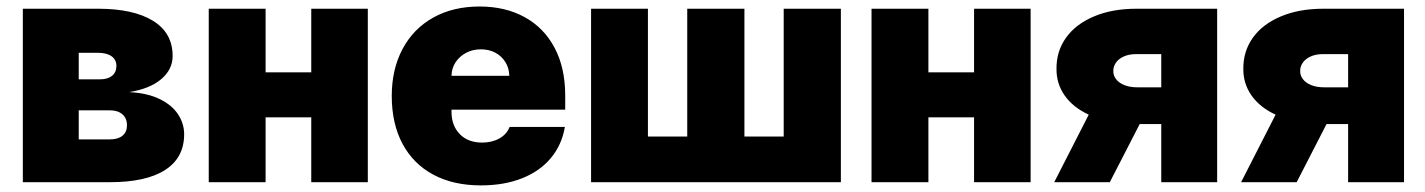

<svg xmlns="http://www.w3.org/2000/svg" viewBox="-20 -557 4357 587"><path d="M49.8 -530.3H280.3Q387.7 -530.3 447.8 -493.4Q507.8 -456.5 507.8 -385.7Q507.8 -344.7 473.1 -315.2Q438.5 -285.6 375 -275.4Q431.2 -272.5 468.8 -253.9Q506.3 -235.4 524.7 -207Q543 -178.7 543 -146.5Q543 -74.7 484.9 -37.4Q426.8 0 316.4 0H49.8ZM368.2 -173.8Q368.2 -195.3 354.2 -207.5Q340.3 -219.7 316.4 -219.7H220.7V-130.9H316.4Q340.8 -130.9 354.5 -142.1Q368.2 -153.3 368.2 -173.8ZM335.9 -355.5Q335.9 -374.5 321 -385Q306.2 -395.5 280.3 -395.5H220.7V-314.5H286.1Q309.6 -314.5 322.8 -325.4Q335.9 -336.4 335.9 -355.5Z M792 -335.9H931.6V-530.3H1104.5V0H931.6V-198.2H792V0H618.2V-530.3H792Z M1177.7 -263.7Q1177.7 -345.2 1210.7 -407.2Q1243.7 -469.2 1304.4 -503.2Q1365.2 -537.1 1446.3 -537.1Q1524.9 -537.1 1584 -504.6Q1643.1 -472.2 1675.5 -410.9Q1708 -349.6 1708 -265.6V-221.7H1360.4V-214.8Q1360.4 -173.3 1385.5 -147.2Q1410.6 -121.1 1454.1 -121.1Q1484.4 -121.1 1506.8 -133.8Q1529.3 -146.5 1538.1 -168.9H1707Q1697.8 -114.3 1664.3 -74Q1630.9 -33.7 1576.2 -12Q1521.5 9.8 1450.2 9.8Q1366.2 9.8 1304.9 -22.9Q1243.7 -55.7 1210.7 -117.2Q1177.7 -178.7 1177.7 -263.7ZM1537.1 -325.2Q1536.6 -348.6 1525.1 -367.2Q1513.7 -385.7 1494.1 -396Q1474.6 -406.2 1450.2 -406.2Q1425.8 -406.2 1405.5 -395.8Q1385.3 -385.3 1373 -366.9Q1360.8 -348.6 1360.4 -325.2Z M1960.9 -530.3V-139.6H2081.1V-530.3H2255.9V-139.6H2376V-530.3H2550.8V0H1787.1V-530.3Z M2818.4 -335.9H2958V-530.3H3130.9V0H2958V-198.2H2818.4V0H2644.5V-530.3H2818.4Z M3530.3 -177.7H3464.4L3373 0H3203.1L3308.6 -206.5Q3260.7 -228.5 3235.1 -264.9Q3209.5 -301.3 3210 -346.7Q3209.5 -400.4 3239.3 -441.9Q3269 -483.4 3324.7 -506.8Q3380.4 -530.3 3454.1 -530.3H3701.2V0H3530.3ZM3458 -290H3530.3V-391.6H3454.1Q3431.2 -391.6 3415 -384Q3398.9 -376.5 3391.1 -364.5Q3383.3 -352.5 3383.8 -339.8Q3383.3 -327.1 3391.6 -315.7Q3399.9 -304.2 3416.7 -297.1Q3433.6 -290 3458 -290Z M4101.6 -177.7H4035.6L3944.3 0H3774.4L3879.9 -206.5Q3832 -228.5 3806.4 -264.9Q3780.8 -301.3 3781.2 -346.7Q3780.8 -400.4 3810.5 -441.9Q3840.3 -483.4 3896 -506.8Q3951.7 -530.3 4025.4 -530.3H4272.5V0H4101.6ZM4029.3 -290H4101.6V-391.6H4025.4Q4002.4 -391.6 3986.3 -384Q3970.2 -376.5 3962.4 -364.5Q3954.6 -352.5 3955.1 -339.8Q3954.6 -327.1 3962.9 -315.7Q3971.2 -304.2 3988 -297.1Q4004.9 -290 4029.3 -290Z"/></svg>

Font: Pretendard Std Black
Style: Regular
Weight: 900
Designer: Base glyphs from Inter by Rasmus Andersson; Hangeul glyphs from Noto Sans CJK(Source Han Sans) by Jang Soo-young and Kan
Foundry: Kil Hyung-jin
Version: Version 1.309